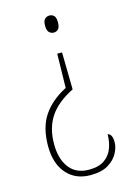

<svg xmlns="http://www.w3.org/2000/svg" viewBox="-113 -600 596 849"><g transform="rotate(-15 185.5 -175.5)"><path d="M215 -198Q141 -161 107 -110Q73 -59 73 15Q73 83 104 123.5Q135 164 194 164Q239 164 265 145.5Q291 127 302 97.5Q313 68 313 34Q321 34 327.5 44Q334 54 334 76Q334 99 320 125.5Q306 152 275.5 170.5Q245 189 194 189Q126 189 85.5 143Q45 97 45 16Q45 -68 81 -122Q117 -176 187 -212L190 -368H212ZM200 -540Q212 -540 220.5 -532Q229 -524 229 -501Q229 -479 220.5 -470.5Q212 -462 200 -462Q188 -462 179 -470.5Q170 -479 170 -501Q170 -524 179 -532Q188 -540 200 -540Z"/></g></svg>

Font: Noto Serif Sinhala Condensed Thin
Style: Regular
Weight: 100
Width: 3
Designer: Jelle Bosma - Monotype Design Team
Foundry: Monotype Imaging Inc.
Version: Version 2.007; ttfautohint (v1.8.4.7-5d5b)